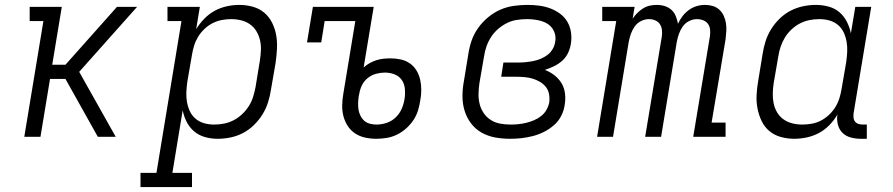

<svg xmlns="http://www.w3.org/2000/svg" viewBox="-20 -558 3640 783"><path d="M79 0 157 -472H101V-530H232L193 -294H247L457 -530H539L303 -265L452 0H379L247 -236H184L145 0Z M553 205V147H618L720 -472H663V-530H795L780 -439Q794 -462 813.5 -482Q833 -502 856.5 -514.5Q880 -527 905.5 -532.5Q931 -538 956 -538Q984 -538 1011 -530.5Q1038 -523 1058 -506Q1078 -489 1090 -464.5Q1102 -440 1106.5 -413.5Q1111 -387 1109.5 -358.5Q1108 -330 1104 -302L1085 -192Q1081 -166 1073 -140.5Q1065 -115 1050.5 -91.5Q1036 -68 1015.5 -48Q995 -28 971 -15.5Q947 -3 920.5 2.5Q894 8 868 8Q841 8 816 1Q791 -6 772 -22Q753 -38 741.5 -60.5Q730 -83 725 -108L683 147H763V205ZM853 -50Q874 -50 894 -54Q914 -58 932.5 -67.5Q951 -77 967 -92Q983 -107 994.5 -125Q1006 -143 1012 -162.5Q1018 -182 1022 -202L1040 -312Q1043 -332 1044 -353Q1045 -374 1040.5 -393.5Q1036 -413 1026 -430Q1016 -447 1000 -458.5Q984 -470 964 -475Q944 -480 923 -480Q904 -480 885 -476.5Q866 -473 848 -464Q830 -455 814.5 -440.5Q799 -426 788.5 -409Q778 -392 772 -373Q766 -354 763 -335L744 -225Q741 -204 740 -183Q739 -162 742.5 -142Q746 -122 754.5 -104Q763 -86 778 -73.5Q793 -61 812.5 -55.5Q832 -50 853 -50Z M1514 8Q1491 8 1468.5 3Q1446 -2 1428 -14Q1410 -26 1398 -44.5Q1386 -63 1380.5 -84.5Q1375 -106 1375.5 -129Q1376 -152 1380 -175L1429 -472H1304L1290 -385H1232L1256 -530H1504L1463 -283Q1474 -293 1487.5 -300.5Q1501 -308 1515 -312.5Q1529 -317 1543.5 -318.5Q1558 -320 1573 -320Q1594 -320 1614.5 -315.5Q1635 -311 1651.5 -299.5Q1668 -288 1678.5 -270.5Q1689 -253 1693.5 -233Q1698 -213 1698 -191.5Q1698 -170 1694 -149Q1691 -128 1684.5 -107Q1678 -86 1665.5 -67.5Q1653 -49 1635.5 -33.5Q1618 -18 1598 -8.5Q1578 1 1556.5 4.5Q1535 8 1514 8Q1514 8 1514 8Q1514 8 1514 8ZM1515 -50Q1536 -50 1557 -57Q1578 -64 1594 -79.5Q1610 -95 1618.5 -115Q1627 -135 1630 -156Q1633 -176 1631 -196.5Q1629 -217 1618 -232.5Q1607 -248 1588.5 -255Q1570 -262 1549 -262Q1532 -262 1513.5 -257Q1495 -252 1480 -240Q1465 -228 1456.5 -211Q1448 -194 1445 -175L1443 -166Q1441 -152 1440.5 -138Q1440 -124 1442 -111Q1444 -98 1450 -86Q1456 -74 1465.5 -65.5Q1475 -57 1488.5 -53.5Q1502 -50 1515 -50Z M2060 8Q2029 8 1999 2.5Q1969 -3 1943.5 -17.5Q1918 -32 1900.5 -55.5Q1883 -79 1874.5 -107Q1866 -135 1866 -166Q1866 -197 1872 -228L1890 -338Q1894 -366 1903.5 -393Q1913 -420 1930 -444Q1947 -468 1970.5 -487.5Q1994 -507 2020.5 -518.5Q2047 -530 2075 -534Q2103 -538 2131 -538Q2155 -538 2178.5 -535Q2202 -532 2223.5 -524Q2245 -516 2263.5 -502.5Q2282 -489 2293.5 -469.5Q2305 -450 2308.5 -426.5Q2312 -403 2308 -379Q2305 -360 2296.5 -342Q2288 -324 2273 -310.5Q2258 -297 2239.5 -288Q2221 -279 2202 -273Q2223 -265 2240.5 -251.5Q2258 -238 2269.5 -219.5Q2281 -201 2284 -177.5Q2287 -154 2283 -131Q2280 -108 2269 -86Q2258 -64 2239 -47.5Q2220 -31 2198 -20Q2176 -9 2152.5 -3Q2129 3 2106 5.5Q2083 8 2060 8ZM2062 -50Q2078 -50 2093.5 -51.5Q2109 -53 2125.5 -57Q2142 -61 2157.5 -67.5Q2173 -74 2186.5 -84.5Q2200 -95 2208.5 -110Q2217 -125 2220 -141Q2222 -158 2219 -174.5Q2216 -191 2206 -203.5Q2196 -216 2181.5 -224.5Q2167 -233 2151.5 -237.5Q2136 -242 2119 -243.5Q2102 -245 2084 -245H2024L2033 -303H2094Q2109 -303 2124 -304.5Q2139 -306 2154.5 -309Q2170 -312 2184.5 -318Q2199 -324 2212 -333.5Q2225 -343 2233.5 -357.5Q2242 -372 2244 -387Q2247 -401 2244 -415.5Q2241 -430 2233 -441.5Q2225 -453 2213.5 -460.5Q2202 -468 2188.5 -472Q2175 -476 2160 -478Q2145 -480 2130 -480Q2110 -480 2089 -477Q2068 -474 2048.5 -464.5Q2029 -455 2012 -440.5Q1995 -426 1983 -407.5Q1971 -389 1964 -369Q1957 -349 1954 -328L1935 -218Q1932 -197 1931.5 -175.5Q1931 -154 1936 -134Q1941 -114 1952.5 -97Q1964 -80 1981 -69Q1998 -58 2019 -54Q2040 -50 2062 -50Z M2415 0 2493 -472H2436V-530H2568L2560 -482Q2568 -494 2579 -505Q2590 -516 2603 -524Q2616 -532 2630 -535Q2644 -538 2659 -538Q2676 -538 2691.5 -533Q2707 -528 2718.5 -517.5Q2730 -507 2736 -492Q2742 -477 2745 -461Q2752 -477 2763 -491.5Q2774 -506 2789 -517Q2804 -528 2821 -533Q2838 -538 2855 -538Q2872 -538 2887 -533.5Q2902 -529 2913.5 -518.5Q2925 -508 2931.5 -493.5Q2938 -479 2940.5 -463.5Q2943 -448 2942 -431Q2941 -414 2939 -398L2882 -58H2939V0H2807L2875 -409Q2877 -422 2876 -435.5Q2875 -449 2868 -459.5Q2861 -470 2848.5 -475Q2836 -480 2822 -480Q2806 -480 2790 -472Q2774 -464 2764 -449.5Q2754 -435 2748.5 -419Q2743 -403 2740 -387L2676 0H2611L2679 -409Q2681 -422 2679.5 -435.5Q2678 -449 2671 -459.5Q2664 -470 2652 -475Q2640 -480 2626 -480Q2610 -480 2594 -472Q2578 -464 2568 -449.5Q2558 -435 2552.5 -419Q2547 -403 2544 -387L2480 0Z M3219 8Q3191 8 3164 0.5Q3137 -7 3117 -24Q3097 -41 3085.5 -65.5Q3074 -90 3069 -116.5Q3064 -143 3065.5 -171.5Q3067 -200 3072 -228L3090 -338Q3094 -364 3102 -389.5Q3110 -415 3124.5 -438.5Q3139 -462 3159.5 -482Q3180 -502 3204.5 -514.5Q3229 -527 3255 -532.5Q3281 -538 3307 -538Q3334 -538 3359.5 -531Q3385 -524 3403.5 -508Q3422 -492 3433.5 -469.5Q3445 -447 3450 -422L3468 -530H3533L3461 -96Q3460 -86 3461 -77Q3462 -68 3467.5 -61.5Q3473 -55 3481.5 -52.5Q3490 -50 3499 -50H3515V8H3490Q3469 8 3449 2.5Q3429 -3 3415.5 -16.5Q3402 -30 3397 -50Q3392 -70 3395 -91Q3382 -68 3362.5 -48Q3343 -28 3319.5 -15.5Q3296 -3 3270 2.5Q3244 8 3219 8ZM3252 -50Q3271 -50 3290.5 -53.5Q3310 -57 3327.5 -66Q3345 -75 3360.5 -89.5Q3376 -104 3386.5 -121Q3397 -138 3403 -157Q3409 -176 3412 -195L3431 -305Q3434 -326 3435 -347Q3436 -368 3432.5 -388Q3429 -408 3420.5 -426Q3412 -444 3397 -456.5Q3382 -469 3362.5 -474.5Q3343 -480 3322 -480Q3301 -480 3281 -476Q3261 -472 3242.5 -462.5Q3224 -453 3208 -438Q3192 -423 3181 -405Q3170 -387 3163.5 -367.5Q3157 -348 3154 -328L3135 -218Q3132 -198 3131.5 -177Q3131 -156 3135 -136.5Q3139 -117 3149 -100Q3159 -83 3175 -71.5Q3191 -60 3211 -55Q3231 -50 3252 -50Z"/></svg>

Font: Iosevka Slab Light Extended
Style: Italic
Weight: 300
Width: 7
Italic angle: -9°
Monospace: yes
Designer: Belleve Invis
Foundry: Belleve Invis
Version: Version 11.1.0; ttfautohint (v1.8.3)